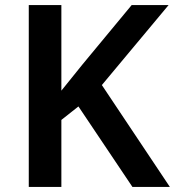

<svg xmlns="http://www.w3.org/2000/svg" viewBox="-20 -734 687 754"><path d="M647 0 380 -400 642 -714H497L304 -481C276 -446 248 -412 221 -378V-714H93V0H221V-263L288 -316L500 0Z"/></svg>

Font: Noto Sans Gurmukhi SemiBold
Style: Regular
Weight: 600
Designer: Jelle Bosma - Monotype Design Team
Foundry: Monotype Imaging Inc.
Version: Version 2.004